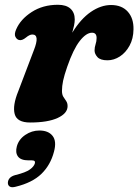

<svg xmlns="http://www.w3.org/2000/svg" viewBox="-20 -500 579 804"><path d="M59.5 -332.5Q50 -335 44.5 -346Q39 -357 47.5 -376.5Q65.5 -419 112.5 -449.5Q159.5 -480 222.5 -480Q257 -480 275 -463.8Q293 -447.5 293 -418.5Q293 -407 290 -392.8Q287 -378.5 282.5 -363Q318 -421 360.2 -450Q402.5 -479 445 -479Q490 -479 515 -451.2Q540 -423.5 539 -377Q538.5 -338 522.5 -308.8Q506.5 -279.5 481.8 -263.5Q457 -247.5 430 -247.5Q400 -247.5 388 -261Q376 -274.5 376 -288.5Q376 -302 380.2 -314.5Q384.5 -327 384.5 -341Q384.5 -363 365.5 -363Q341 -363 314 -328.5Q287 -294 261.5 -220.5Q249 -184.5 244.2 -161.8Q239.5 -139 239.5 -119.5Q239.5 -104 245.2 -94.8Q251 -85.5 257 -77Q263 -68.5 263 -55.5Q263 -25.5 221.8 -6.2Q180.5 13 106 13Q51 13 41.5 -22.5Q32 -58 56.5 -118L121.5 -289Q148 -355.5 115.5 -355.5Q104 -355.5 89 -343Q72 -329 59.5 -332.5ZM99.5 171.5Q67 171.5 55.2 155.2Q43.5 139 50.5 113Q58.5 83.5 85.8 65Q113 46.5 145 46.5Q182.5 46.5 200.2 69Q218 91.5 206 135.5Q191.5 191 153.5 228Q115.5 265 45.5 282Q28.5 286.5 20.5 281Q12.5 275.5 13 264.5Q14.5 241 44.5 233Q87.5 222.5 105 209.8Q122.5 197 126 184Q129.5 171.5 113.5 171.5Z"/></svg>

Font: Fraunces 9pt Soft
Style: Bold Italic
Weight: 700
Italic angle: -16°
Version: Version 1.000;[b76b70a41]